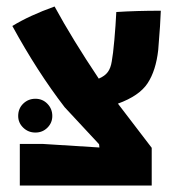

<svg xmlns="http://www.w3.org/2000/svg" viewBox="-20 -571 555 591"><path d="M41 -128H111L286 -117L285 -127L179 -241Q95 -350 18 -491Q70 -523 148 -551Q203 -450 284 -329Q303 -337 312 -349.5Q321 -362 324 -382Q328 -403 332 -448Q336 -493 338 -534Q399 -538 475 -538Q474 -501 467 -417Q460 -354 434.5 -315Q409 -276 343 -252L447 -116V0H41ZM36 -214Q36 -237 51.5 -252Q67 -267 89 -267Q111 -267 126 -251.5Q141 -236 141 -214Q141 -193 126 -178Q111 -163 89 -163Q67 -163 51.5 -178Q36 -193 36 -214Z"/></svg>

Font: Secular One
Style: Regular
Weight: 400
Designer: Michal Sahar
Foundry: Hagilda
Version: Version 1.000